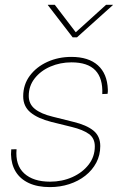

<svg xmlns="http://www.w3.org/2000/svg" viewBox="-20 -764 497 792"><path d="M186 7.8Q134.8 7.8 99.1 -8.8Q63.5 -25.4 44.9 -55.7Q26.4 -85.9 25.4 -127.4Q25.4 -132.8 25.9 -137.5Q26.4 -142.1 26.4 -147.9L48.3 -148.4Q42.5 -83 79.8 -48.8Q117.2 -14.6 186.5 -14.6Q236.3 -14.6 278.3 -33.4Q320.3 -52.2 345.7 -85Q371.1 -117.7 371.1 -160.2Q371.1 -193.8 346.7 -211.4Q322.3 -229 276.4 -240.2L191.4 -261.2Q135.7 -275.4 105.7 -300.3Q75.7 -325.2 75.7 -366.7Q75.7 -415 103 -451.7Q130.4 -488.3 175.5 -508.8Q220.7 -529.3 274.4 -529.3Q345.2 -529.3 383.8 -494.6Q422.4 -460 424.8 -395Q424.8 -390.6 424.8 -386.5Q424.8 -382.3 423.8 -377L401.9 -376Q404.8 -440.9 373.3 -473.9Q341.8 -506.8 274.9 -506.8Q228.5 -506.8 188.2 -489.5Q147.9 -472.2 123.3 -440.9Q98.6 -409.7 98.6 -368.2Q98.6 -335 123.8 -314.7Q148.9 -294.4 197.3 -282.7L283.2 -261.2Q336.4 -248.5 365 -225.6Q393.6 -202.6 393.6 -161.6Q393.6 -124 377.2 -93Q360.8 -62 332 -39.3Q303.2 -16.6 265.6 -4.4Q228 7.8 186 7.8ZM206.1 -744.1 292.5 -630.9 417.5 -744.1H445.8V-743.2L297.4 -609.9H279.8L177.2 -743.2L177.7 -744.1Z"/></svg>

Font: Inter 28pt Thin
Style: Italic
Weight: 250
Italic angle: -9.3988°
Designer: Rasmus Andersson
Foundry: rsms
Version: Version 4.001;git-66647c0bb